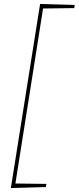

<svg xmlns="http://www.w3.org/2000/svg" viewBox="-20 -858 398 972"><path d="M212 89 35 94 183 -838 358 -833 356 -817 198 -815 58 71 215 73Z"/></svg>

Font: Bitter Pro Thin
Style: Italic
Weight: 250
Italic angle: -9°
Designer: Sol Matas, and Bitter project Authors
Foundry: Sol Matas
Version: Version 1.010